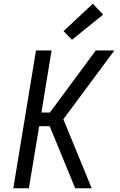

<svg xmlns="http://www.w3.org/2000/svg" viewBox="-20 -1004 640 1024"><path d="M51 0 172 -735H255L201 -404H246L267 -432L491 -735H590L318 -368L469 0H381L245 -331H189L134 0ZM364 -792 319 -838 475 -984 530 -926Z"/></svg>

Font: Iosevka Custom Oblique
Style: Regular
Weight: 400
Italic angle: -9°
Designer: Belleve Invis
Foundry: Belleve Invis
Version: Version 27.0.1